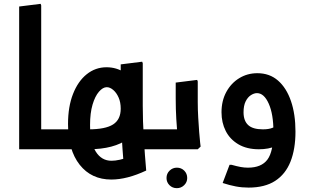

<svg xmlns="http://www.w3.org/2000/svg" viewBox="-20 -779 1614 1002"><path d="M195 0 80 -1V-745L192 -759L195 -751ZM80 0V-104H281V0ZM281 0V-104Q293 -104 297 -90.5Q301 -77 301 -53Q301 -31 297 -15.5Q293 0 281 0Z M694 0V-104H811V0ZM811 0V-104Q823 -104 827 -90Q831 -76 831 -53Q831 -31 827 -15.5Q823 0 811 0ZM561 158Q457 158 396 81Q335 4 335 -132Q335 -222 361 -288.5Q387 -355 432.5 -391.5Q478 -428 536 -428Q588 -428 631 -400Q674 -372 699.5 -323.5Q725 -275 725 -213Q725 -110 650 -55Q575 0 442 0H392V-104H442Q530 -104 570 -129.5Q610 -155 610 -212Q610 -245 599 -270Q588 -295 571 -309.5Q554 -324 537 -324Q517 -324 496.5 -300.5Q476 -277 463 -233Q450 -189 450 -127Q450 -35 480 12.5Q510 60 562 60Q581 60 606 54.5Q631 49 658 38L625 73Q619 1 614.5 -78Q610 -157 610 -227V-443L722 -457L725 -449V-227Q725 -148 730.5 -57.5Q736 33 743 111Q643 158 561 158ZM281 0V-104H392V0ZM281 0Q270 0 265.5 -15.5Q261 -31 261 -53Q261 -76 265.5 -90Q270 -104 281 -104Z M903 203Q880 203 864.5 187.5Q849 172 849 150Q849 127 865 111.5Q881 96 903 96Q926 96 941.5 111.5Q957 127 957 150Q957 172 941 187.5Q925 203 903 203Z M906 0 909 -42Q909 -42 906 -74.5Q903 -107 900 -158Q897 -209 897 -265V-348L1009 -362L1012 -354V-247Q1012 -206 1014.5 -165Q1017 -124 1019.5 -89.5Q1022 -55 1024.5 -34.5Q1027 -14 1027 -14L1012 0ZM811 0V-104H917V0ZM811 0Q800 0 795.5 -15.5Q791 -31 791 -53Q791 -76 795.5 -90Q800 -104 811 -104Z M1331 0Q1268 0 1224 -26Q1180 -52 1158 -95.5Q1136 -139 1136 -193Q1136 -253 1161 -299Q1186 -345 1228.5 -371Q1271 -397 1323 -397Q1387 -397 1431 -358.5Q1475 -320 1498.5 -251.5Q1522 -183 1522 -92H1407Q1407 -183 1382.5 -238Q1358 -293 1321 -293Q1306 -293 1289.5 -282.5Q1273 -272 1262 -250Q1251 -228 1251 -193Q1251 -149 1275 -126.5Q1299 -104 1352 -104Q1382 -104 1401 -111.5Q1420 -119 1434 -134L1481 -62Q1457 -33 1419.5 -16.5Q1382 0 1331 0ZM1277 200Q1243 200 1211 194Q1179 188 1142 176L1178 81H1188Q1217 89 1236 92.5Q1255 96 1274 96Q1344 96 1375.5 54Q1407 12 1407 -92H1522Q1522 -1 1496 64.5Q1470 130 1416 165Q1362 200 1277 200Z"/></svg>

Font: Fustat
Style: Bold
Weight: 700
Designer: Mohamed Gaber, Khaled Hosny, Laura Garcia Mut
Foundry: Kief Type Foundry, Alif Type Foundry, Hard Type Foundry
Version: Version 1.007